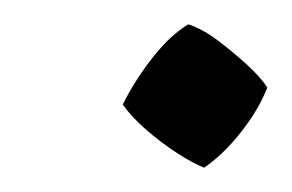

<svg xmlns="http://www.w3.org/2000/svg" viewBox="-20 -105 240 158"><path d="M148 33Q138 29 125 20.5Q112 12 100 1.5Q88 -9 81 -19Q91 -39 105.5 -57.5Q120 -76 135 -85Q147 -81 159.5 -71.5Q172 -62 183 -52Q194 -42 200 -33Q193 -15 178.5 3.5Q164 22 148 33Z"/></svg>

Font: Eczar
Style: Regular
Weight: 400
Designer: Vaibhav Singh
Foundry: Rosetta Type Foundry
Version: Version 2.000